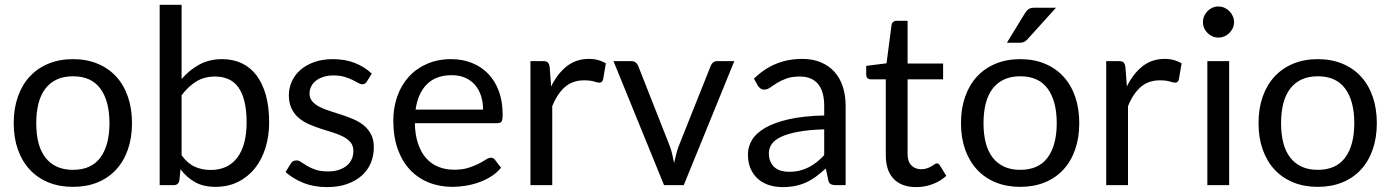

<svg xmlns="http://www.w3.org/2000/svg" viewBox="-20 -756 5679 784"><path d="M519 -253.5Q519 -193.5 502.2 -145.5Q485.5 -97.5 454.2 -63.5Q423 -29.5 378.2 -11.2Q333.5 7 278 7Q222.5 7 177.8 -11.2Q133 -29.5 101.5 -63.5Q70 -97.5 53 -145.5Q36 -193.5 36 -253.5Q36 -313 53 -361.2Q70 -409.5 101.5 -443.5Q133 -477.5 177.8 -496Q222.5 -514.5 278 -514.5Q333.5 -514.5 378.2 -496Q423 -477.5 454.2 -443.5Q485.5 -409.5 502.2 -361.2Q519 -313 519 -253.5ZM427 -253Q427 -343.5 390 -394Q353 -444.5 278 -444.5Q240 -444.5 212 -431.5Q184 -418.5 165.2 -394Q146.5 -369.5 137.2 -333.8Q128 -298 128 -253Q128 -208 137.2 -172.5Q146.5 -137 165.2 -112.8Q184 -88.5 212 -75.5Q240 -62.5 278 -62.5Q353 -62.5 390 -112.8Q427 -163 427 -253Z M632 0V-736.5H721.5V-433.5Q753 -470 793.8 -492.2Q834.5 -514.5 887 -514.5Q931 -514.5 966.5 -498Q1002 -481.5 1027 -448.8Q1052 -416 1065.5 -367.8Q1079 -319.5 1079 -256.5Q1079 -200.5 1064 -152.2Q1049 -104 1020.8 -68.8Q992.5 -33.5 951.8 -13.2Q911 7 860 7Q811 7 776.8 -12Q742.5 -31 717 -65L712.5 -19Q708.5 0 689.5 0ZM721.5 -367V-122Q745.5 -89 774.8 -75.5Q804 -62 840 -62Q911 -62 949 -112.5Q987 -163 987 -256.5Q987 -306 978.2 -341.5Q969.5 -377 953 -399.8Q936.5 -422.5 912.5 -433Q888.5 -443.5 858 -443.5Q814.5 -443.5 781.8 -423.5Q749 -403.5 721.5 -367Z M1478 -423Q1472 -412 1459.5 -412Q1452 -412 1442.5 -417.5Q1433 -423 1419.2 -429.8Q1405.5 -436.5 1386.5 -442.2Q1367.5 -448 1341.5 -448Q1319 -448 1301 -442.2Q1283 -436.5 1270.2 -426.5Q1257.5 -416.5 1250.8 -403.2Q1244 -390 1244 -374.5Q1244 -355 1255.2 -342Q1266.5 -329 1285 -319.5Q1303.5 -310 1327 -302.8Q1350.5 -295.5 1375.2 -287.2Q1400 -279 1423.5 -269Q1447 -259 1465.5 -244Q1484 -229 1495.2 -207.2Q1506.5 -185.5 1506.5 -155Q1506.5 -120 1494 -90.2Q1481.5 -60.5 1457 -38.8Q1432.5 -17 1397 -4.5Q1361.5 8 1315 8Q1262 8 1219 -9.2Q1176 -26.5 1146 -53.5L1167 -87.5Q1171 -94 1176.5 -97.5Q1182 -101 1191 -101Q1200 -101 1210 -94Q1220 -87 1234.2 -78.5Q1248.5 -70 1268.8 -63Q1289 -56 1319.5 -56Q1345.5 -56 1365 -62.8Q1384.5 -69.5 1397.5 -81Q1410.5 -92.5 1416.8 -107.5Q1423 -122.5 1423 -139.5Q1423 -160.5 1411.8 -174.2Q1400.5 -188 1382 -197.8Q1363.5 -207.5 1339.8 -214.8Q1316 -222 1291.2 -230Q1266.5 -238 1242.8 -248.2Q1219 -258.5 1200.5 -274Q1182 -289.5 1170.8 -312.2Q1159.5 -335 1159.5 -367.5Q1159.5 -396.5 1171.5 -423.2Q1183.5 -450 1206.5 -470.2Q1229.5 -490.5 1263 -502.5Q1296.5 -514.5 1339.5 -514.5Q1389.5 -514.5 1429.2 -498.8Q1469 -483 1498 -455.5Z M2032.5 -288Q2032.5 -267 2028 -260Q2023.5 -253 2011 -253H1674Q1675 -205 1687 -169.5Q1699 -134 1720 -110.2Q1741 -86.5 1770 -74.8Q1799 -63 1835 -63Q1868.5 -63 1892.8 -70.8Q1917 -78.5 1934.5 -87.5Q1952 -96.5 1963.8 -104.2Q1975.5 -112 1984 -112Q1995 -112 2001 -103.5L2026 -71Q2009.5 -51 1986.5 -36.2Q1963.5 -21.5 1937.2 -12Q1911 -2.5 1883 2.2Q1855 7 1827.5 7Q1775 7 1730.8 -10.8Q1686.5 -28.5 1654.2 -62.8Q1622 -97 1604 -147.5Q1586 -198 1586 -263.5Q1586 -316.5 1602.2 -362.5Q1618.5 -408.5 1649 -442.2Q1679.5 -476 1723.5 -495.2Q1767.5 -514.5 1822.5 -514.5Q1868 -514.5 1906.5 -499.2Q1945 -484 1973 -455.2Q2001 -426.5 2016.8 -384.2Q2032.5 -342 2032.5 -288ZM1677 -308.5H1952.5Q1952.5 -339.5 1944 -365.2Q1935.5 -391 1919 -409.8Q1902.5 -428.5 1878.8 -438.8Q1855 -449 1824.5 -449Q1760 -449 1723 -411.8Q1686 -374.5 1677 -308.5Z M2146 0V-506.5H2197Q2211.5 -506.5 2217 -501Q2222.5 -495.5 2224.5 -482L2230.5 -403Q2256.5 -456 2294.8 -485.8Q2333 -515.5 2384.5 -515.5Q2405.5 -515.5 2422.5 -510.8Q2439.5 -506 2454 -497.5L2442.5 -431Q2439 -418.5 2427 -418.5Q2420 -418.5 2405.5 -423.2Q2391 -428 2365 -428Q2318.5 -428 2287.2 -401Q2256 -374 2235 -322.5V0Z M2485 -506.5H2558Q2568.5 -506.5 2575.5 -501Q2582.5 -495.5 2585.5 -488L2714 -162Q2721 -144 2725 -126Q2729 -108 2732.5 -90.5Q2736.5 -108 2741 -126Q2745.5 -144 2752.5 -162L2882.5 -488Q2885.5 -496 2892.2 -501.2Q2899 -506.5 2909 -506.5H2978.5L2772 0H2691.5Z M3433 0H3393.5Q3380.5 0 3372.5 -4Q3364.5 -8 3362 -21L3352 -68Q3332 -50 3313 -35.8Q3294 -21.5 3273 -11.8Q3252 -2 3228.2 3Q3204.5 8 3175.5 8Q3146 8 3120.2 -0.2Q3094.5 -8.5 3075.5 -25Q3056.5 -41.5 3045.2 -66.8Q3034 -92 3034 -126.5Q3034 -156.5 3050.5 -184.2Q3067 -212 3103.8 -233.5Q3140.5 -255 3200 -268.8Q3259.5 -282.5 3345.5 -284.5V-324Q3345.5 -383 3320.2 -413.2Q3295 -443.5 3245.5 -443.5Q3213 -443.5 3190.8 -435.2Q3168.5 -427 3152.2 -416.8Q3136 -406.5 3124.2 -398.2Q3112.5 -390 3101 -390Q3092 -390 3085.2 -394.8Q3078.5 -399.5 3074.5 -406.5L3058.5 -435Q3100.5 -475.5 3149 -495.5Q3197.5 -515.5 3256.5 -515.5Q3299 -515.5 3332 -501.5Q3365 -487.5 3387.5 -462.5Q3410 -437.5 3421.5 -402Q3433 -366.5 3433 -324ZM3345.5 -122.5V-228Q3284 -226 3241 -218.2Q3198 -210.5 3171 -198Q3144 -185.5 3131.8 -168.5Q3119.5 -151.5 3119.5 -130.5Q3119.5 -110.5 3126 -96Q3132.5 -81.5 3143.5 -72.2Q3154.5 -63 3169.5 -58.8Q3184.5 -54.5 3202 -54.5Q3225.5 -54.5 3245 -59.2Q3264.5 -64 3281.8 -72.8Q3299 -81.5 3314.8 -94Q3330.5 -106.5 3345.5 -122.5Z M3597 -122V-432H3536Q3528 -432 3522.5 -436.8Q3517 -441.5 3517 -451.5V-487L3600 -497.5L3620.5 -654Q3621.5 -661.5 3627 -666.2Q3632.5 -671 3641 -671H3686V-496.5H3831V-432H3686V-128Q3686 -96 3701.5 -80.5Q3717 -65 3741.5 -65Q3755.5 -65 3765.8 -68.8Q3776 -72.5 3783.5 -77Q3791 -81.5 3796.2 -85.2Q3801.5 -89 3805.5 -89Q3812.5 -89 3818 -80.5L3844 -38Q3821 -16.5 3788.5 -4.2Q3756 8 3721.5 8Q3661.5 8 3629.2 -25.5Q3597 -59 3597 -122Z M4387 -253.5Q4387 -193.5 4370.2 -145.5Q4353.5 -97.5 4322.2 -63.5Q4291 -29.5 4246.2 -11.2Q4201.5 7 4146 7Q4090.5 7 4045.8 -11.2Q4001 -29.5 3969.5 -63.5Q3938 -97.5 3921 -145.5Q3904 -193.5 3904 -253.5Q3904 -313 3921 -361.2Q3938 -409.5 3969.5 -443.5Q4001 -477.5 4045.8 -496Q4090.5 -514.5 4146 -514.5Q4201.5 -514.5 4246.2 -496Q4291 -477.5 4322.2 -443.5Q4353.5 -409.5 4370.2 -361.2Q4387 -313 4387 -253.5ZM4295 -253Q4295 -343.5 4258 -394Q4221 -444.5 4146 -444.5Q4108 -444.5 4080 -431.5Q4052 -418.5 4033.2 -394Q4014.5 -369.5 4005.2 -333.8Q3996 -298 3996 -253Q3996 -208 4005.2 -172.5Q4014.5 -137 4033.2 -112.8Q4052 -88.5 4080 -75.5Q4108 -62.5 4146 -62.5Q4221 -62.5 4258 -112.8Q4295 -163 4295 -253ZM4292 -724.5 4175.5 -595.5Q4168.5 -588 4161.8 -584.8Q4155 -581.5 4144.5 -581.5H4091.5L4165.5 -702.5Q4172.5 -714 4180.8 -719.2Q4189 -724.5 4205 -724.5Z M4497 0V-506.5H4548Q4562.5 -506.5 4568 -501Q4573.5 -495.5 4575.5 -482L4581.5 -403Q4607.5 -456 4645.8 -485.8Q4684 -515.5 4735.5 -515.5Q4756.5 -515.5 4773.5 -510.8Q4790.5 -506 4805 -497.5L4793.5 -431Q4790 -418.5 4778 -418.5Q4771 -418.5 4756.5 -423.2Q4742 -428 4716 -428Q4669.5 -428 4638.2 -401Q4607 -374 4586 -322.5V0Z M4999 -506.5V0H4910V-506.5ZM4955 -602.5Q4942 -602.5 4930.8 -607.5Q4919.5 -612.5 4910.8 -621.2Q4902 -630 4897 -641.2Q4892 -652.5 4892 -665.5Q4892 -678.5 4897 -690.2Q4902 -702 4910.8 -710.8Q4919.5 -719.5 4930.8 -724.5Q4942 -729.5 4955 -729.5Q4968 -729.5 4979.5 -724.5Q4991 -719.5 4999.8 -710.8Q5008.5 -702 5013.8 -690.2Q5019 -678.5 5019 -665.5Q5019 -652.5 5013.8 -641.2Q5008.5 -630 4999.8 -621.2Q4991 -612.5 4979.5 -607.5Q4968 -602.5 4955 -602.5Z M5602 -253.5Q5602 -193.5 5585.2 -145.5Q5568.5 -97.5 5537.2 -63.5Q5506 -29.5 5461.2 -11.2Q5416.5 7 5361 7Q5305.5 7 5260.8 -11.2Q5216 -29.5 5184.5 -63.5Q5153 -97.5 5136 -145.5Q5119 -193.5 5119 -253.5Q5119 -313 5136 -361.2Q5153 -409.5 5184.5 -443.5Q5216 -477.5 5260.8 -496Q5305.5 -514.5 5361 -514.5Q5416.5 -514.5 5461.2 -496Q5506 -477.5 5537.2 -443.5Q5568.5 -409.5 5585.2 -361.2Q5602 -313 5602 -253.5ZM5510 -253Q5510 -343.5 5473 -394Q5436 -444.5 5361 -444.5Q5323 -444.5 5295 -431.5Q5267 -418.5 5248.2 -394Q5229.5 -369.5 5220.2 -333.8Q5211 -298 5211 -253Q5211 -208 5220.2 -172.5Q5229.5 -137 5248.2 -112.8Q5267 -88.5 5295 -75.5Q5323 -62.5 5361 -62.5Q5436 -62.5 5473 -112.8Q5510 -163 5510 -253Z"/></svg>

Font: LatoCHI
Style: Regular
Weight: 400
Designer: Lukasz Dziedzic
Foundry: tyPoland Lukasz Dziedzic
Version: Version 1.104